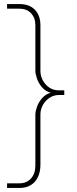

<svg xmlns="http://www.w3.org/2000/svg" viewBox="-20 -750 383 950"><path d="M15 180V157H77Q112 157 133.5 133Q155 109 155 69V-183Q155 -199 163 -221.5Q171 -244 188 -264Q205 -284 231 -291Q205 -298 188 -318Q171 -338 163 -361Q155 -384 155 -399V-625Q155 -662 133.5 -684.5Q112 -707 77 -707H15V-730H76Q125 -730 152.5 -702Q180 -674 180 -624V-399Q180 -362 206 -332.5Q232 -303 272 -303H298V-280H272Q246 -280 225 -266Q204 -252 192 -230Q180 -208 180 -184V64Q180 118 152.5 149Q125 180 76 180Z"/></svg>

Font: MuseoModerno Thin
Style: Regular
Weight: 100
Designer: Pablo Cosgaya, Héctor Gatti, Marcela Romero, and the Authors of The MuseoModerno Project.
Foundry: Omnibus-Type Team
Version: Version 1.003